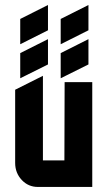

<svg xmlns="http://www.w3.org/2000/svg" viewBox="-20 -740 425 760"><path d="M220.2 -529.8 330.1 -585V-484.9L220.2 -430.2ZM60.1 -665 169.9 -720.2V-620.1L60.1 -564.9ZM60.1 -529.8 169.9 -585V-484.9L60.1 -430.2ZM220.2 -665 330.1 -720.2V-620.1L220.2 -564.9ZM129.9 0Q92.3 0 66.4 -27.3Q40 -55.2 40 -95.2V-384.8L149.9 -439.9V-105H234.9L235.8 -415H345.2V0Z"/></svg>

Font: Horta
Style: Regular
Weight: 600
Width: 3
Version: Version 0.11